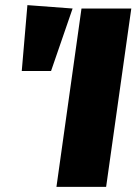

<svg xmlns="http://www.w3.org/2000/svg" viewBox="-20 -729 532 749"><path d="M86.9 -709 263.2 -695.8 179.2 -452.1H64.9ZM492.2 -695.8 394 0H200.2L297.9 -695.8Z"/></svg>

Font: Fira Sans Compressed Heavy
Style: Italic
Weight: 900
Width: 3
Italic angle: -8°
Designer: Carrois Corporate & Edenspiekermann AG
Foundry: Carrois Corporate GbR & Edenspiekermann AG
Version: Version 4.203;PS 004.203;hotconv 1.0.88;makeotf.lib2.5.64775